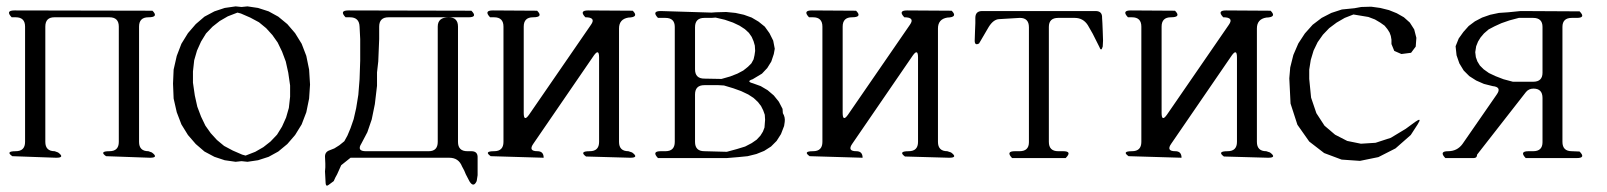

<svg xmlns="http://www.w3.org/2000/svg" viewBox="-20 -519 5040 602"><path d="M312.5 -29.3Q290 -44.9 323.2 -44.9Q352.5 -44.9 352.5 -74.2V-435.5Q352.5 -464.8 323.2 -464.8H150.4Q122.1 -464.8 122.1 -435.5V-74.2Q122.1 -44.9 151.4 -44.9L162.1 -41Q184.6 -24.4 156.2 -24.4L18.6 -29.3Q-3.9 -44.9 29.3 -44.9Q58.6 -44.9 58.6 -74.2V-435.5Q58.6 -464.8 29.3 -464.8H16.6Q-3.9 -486.3 25.4 -486.3L458 -485.4Q478.5 -464.8 445.3 -464.8Q416 -464.8 416 -435.5V-74.2Q416 -44.9 445.3 -44.9L456.1 -41Q478.5 -24.4 450.2 -24.4Z M522.5 -256.8 524.4 -300.8 534.2 -343.8 548.8 -381.8 569.3 -415 593.8 -443.4 621.1 -466.8 652.3 -483.4 684.6 -494.1 718.8 -499 737.3 -497.1 755.9 -499 789.1 -494.1 822.3 -483.4 852.5 -466.8 880.9 -443.4 905.3 -415 925.8 -381.8 940.4 -343.8 949.2 -300.8 952.1 -253.9 949.2 -210 940.4 -167 925.8 -128.9 905.3 -95.7 880.9 -67.4 852.5 -43.9 822.3 -27.3 789.1 -16.6 755.9 -11.7 737.3 -13.7 718.8 -11.7 684.6 -16.6 652.3 -27.3 621.1 -43.9 593.8 -67.4 569.3 -95.7 548.8 -128.9 534.2 -167 524.4 -210ZM724.6 -479.5 694.3 -467.8 668.9 -453.1 646.5 -435.5 626 -414.1 610.4 -388.7 597.7 -360.4 588.9 -330.1 585 -294.9V-259.8L590.8 -219.7L598.6 -184.6L610.4 -153.3L624 -125L640.6 -101.6L660.2 -80.1L682.6 -61.5L710 -46.9L739.3 -34.2L750 -31.2L780.3 -43L805.7 -57.6L828.1 -75.2L848.6 -96.7L864.3 -122.1L877 -150.4L885.7 -180.7L889.6 -215.8V-251L883.8 -291L876 -326.2L864.3 -357.4L850.6 -385.7L834 -409.2L814.5 -430.7L792 -449.2L764.6 -463.9L735.4 -476.6Z M1386.7 -464.8Q1416 -464.8 1416 -435.5V-74.2Q1416 -44.9 1445.3 -44.9H1458Q1478.5 -44.9 1477.5 -24.4V18.6V30.3L1474.6 48.8Q1464.8 70.3 1452.1 49.8L1440.4 27.3L1435.5 15.6L1428.7 2.9Q1418 -24.4 1388.7 -24.4H1079.1L1049.8 -1L1037.1 27.3L1031.2 38.1L1026.4 48.8L1010.7 60.5Q1002 67.4 1001 55.7L999 18.6L1000 5.9V-5.9L999 -28.3Q999 -43 1013.7 -47.9L1028.3 -53.7L1043.9 -63.5L1059.6 -76.2L1069.3 -93.8L1079.1 -117.2L1088.9 -145.5L1096.7 -179.7L1103.5 -221.7L1107.4 -270.5L1109.4 -329.1V-396.5L1107.4 -435.5Q1106.4 -464.8 1077.1 -464.8H1063.5Q1043 -486.3 1072.3 -486.3L1458 -485.4Q1478.5 -464.8 1449.2 -464.8H1198.2Q1168.9 -464.8 1168.9 -435.5V-396.5L1166 -326.2L1162.1 -292V-250L1155.3 -192.4L1145.5 -144.5L1131.8 -104.5L1113.3 -69.3Q1097.7 -44.9 1127 -44.9H1324.2Q1352.5 -44.9 1352.5 -74.2V-435.5Q1352.5 -464.8 1386.7 -464.8Z M1817.4 -28.3Q1794.9 -44.9 1829.1 -44.9Q1858.4 -44.9 1858.4 -74.2V-338.9Q1858.4 -368.2 1841.8 -344.7L1652.3 -68.4Q1635.7 -44.9 1665 -44.9Q1684.6 -44.9 1684.6 -24.4L1518.6 -29.3Q1496.1 -44.9 1529.3 -44.9Q1558.6 -44.9 1558.6 -74.2V-435.5Q1558.6 -464.8 1529.3 -464.8H1516.6Q1496.1 -486.3 1525.4 -486.3L1664.1 -485.4Q1684.6 -464.8 1651.4 -464.8Q1622.1 -464.8 1622.1 -435.5V-165Q1622.1 -135.7 1638.7 -159.2L1833 -441.4Q1849.6 -464.8 1815.4 -464.8Q1794.9 -486.3 1824.2 -486.3L1963.9 -485.4Q1984.4 -464.8 1950.2 -463.9Q1920.9 -459 1920.9 -429.7V-74.2Q1920.9 -44.9 1950.2 -44.9L1961.9 -41Q1984.4 -24.4 1956.1 -24.4Z M2043 -23.4Q2022.5 -44.9 2051.8 -44.9H2066.4Q2095.7 -44.9 2095.7 -74.2V-434.6Q2095.7 -462.9 2066.4 -462.9H2043Q2022.5 -484.4 2051.8 -484.4L2210.9 -479.5L2224.6 -480.5L2256.8 -481.4L2286.1 -478.5L2312.5 -472.7L2336.9 -463.9L2358.4 -451.2L2377.9 -435.5L2392.6 -415L2404.3 -391.6L2409.2 -366.2L2406.2 -349.6L2398.4 -326.2L2385.7 -305.7L2369.1 -288.1L2339.8 -270.5Q2318.4 -263.7 2340.8 -257.8L2365.2 -249L2386.7 -236.3L2406.2 -219.7L2421.9 -200.2L2433.6 -177.7L2434.6 -164.1Q2442.4 -151.4 2440.4 -136.7L2438.5 -124L2428.7 -98.6L2415 -77.1L2397.5 -59.6L2376 -45.9L2351.6 -36.1L2324.2 -29.3L2294.9 -26.4L2258.8 -23.4ZM2232.4 -252H2188.5Q2159.2 -252 2159.2 -222.7V-74.2Q2159.2 -44.9 2188.5 -44.9L2258.8 -43L2291 -51.8L2316.4 -59.6L2336.9 -70.3L2352.5 -81.1L2364.3 -93.8L2372.1 -106.4L2377 -119.1L2378.9 -143.6L2377.9 -159.2L2373 -172.9L2366.2 -186.5L2356.4 -199.2L2342.8 -211.9L2326.2 -222.7L2303.7 -233.4L2279.3 -242.2L2250 -251ZM2210.9 -462.9H2188.5Q2159.2 -462.9 2159.2 -433.6V-301.8Q2159.2 -272.5 2188.5 -272.5L2242.2 -271.5L2269.5 -279.3L2292 -288.1L2310.5 -297.9L2325.2 -309.6L2335.9 -320.3L2342.8 -333L2345.7 -345.7L2347.7 -359.4L2346.7 -376L2342.8 -389.6L2336.9 -403.3L2328.1 -416L2315.4 -427.7L2298.8 -438.5L2278.3 -448.2L2252.9 -457L2223.6 -463.9Z M2817.4 -28.3Q2794.9 -44.9 2829.1 -44.9Q2858.4 -44.9 2858.4 -74.2V-338.9Q2858.4 -368.2 2841.8 -344.7L2652.3 -68.4Q2635.7 -44.9 2665 -44.9Q2684.6 -44.9 2684.6 -24.4L2518.6 -29.3Q2496.1 -44.9 2529.3 -44.9Q2558.6 -44.9 2558.6 -74.2V-435.5Q2558.6 -464.8 2529.3 -464.8H2516.6Q2496.1 -486.3 2525.4 -486.3L2664.1 -485.4Q2684.6 -464.8 2651.4 -464.8Q2622.1 -464.8 2622.1 -435.5V-165Q2622.1 -135.7 2638.7 -159.2L2833 -441.4Q2849.6 -464.8 2815.4 -464.8Q2794.9 -486.3 2824.2 -486.3L2963.9 -485.4Q2984.4 -464.8 2950.2 -463.9Q2920.9 -459 2920.9 -429.7V-74.2Q2920.9 -44.9 2950.2 -44.9L2961.9 -41Q2984.4 -24.4 2956.1 -24.4Z M3268.6 -74.2Q3268.6 -44.9 3297.9 -44.9H3313.5Q3342.8 -44.9 3321.3 -23.4H3153.3Q3132.8 -44.9 3162.1 -44.9H3176.8Q3206.1 -44.9 3206.1 -73.2V-433.6Q3206.1 -462.9 3177.7 -462.9L3112.3 -459Q3094.7 -458 3080.1 -434.6L3049.8 -382.8Q3036.1 -375 3036.1 -391.6L3037.1 -421.9L3038.1 -446.3V-462.9Q3038.1 -484.4 3059.6 -484.4H3415Q3436.5 -484.4 3435.5 -462.9L3436.5 -446.3L3437.5 -421.9L3438.5 -391.6L3437.5 -373Q3432.6 -355.5 3426.8 -372.1L3406.2 -413.1L3390.6 -440.4Q3376 -462.9 3349.6 -462.9H3297.9Q3268.6 -462.9 3268.6 -434.6Z M3817.4 -28.3Q3794.9 -44.9 3829.1 -44.9Q3858.4 -44.9 3858.4 -74.2V-338.9Q3858.4 -368.2 3841.8 -344.7L3652.3 -68.4Q3635.7 -44.9 3665 -44.9Q3684.6 -44.9 3684.6 -24.4L3518.6 -29.3Q3496.1 -44.9 3529.3 -44.9Q3558.6 -44.9 3558.6 -74.2V-435.5Q3558.6 -464.8 3529.3 -464.8H3516.6Q3496.1 -486.3 3525.4 -486.3L3664.1 -485.4Q3684.6 -464.8 3651.4 -464.8Q3622.1 -464.8 3622.1 -435.5V-165Q3622.1 -135.7 3638.7 -159.2L3833 -441.4Q3849.6 -464.8 3815.4 -464.8Q3794.9 -486.3 3824.2 -486.3L3963.9 -485.4Q3984.4 -464.8 3950.2 -463.9Q3920.9 -459 3920.9 -429.7V-74.2Q3920.9 -44.9 3950.2 -44.9L3961.9 -41Q3984.4 -24.4 3956.1 -24.4Z M4417 -136.7Q4440.4 -153.3 4424.8 -128.9L4403.3 -95.7L4355.5 -53.7L4301.8 -26.4L4244.1 -14.6L4186.5 -18.6L4131.8 -39.1L4085 -75.2L4047.9 -127.9L4026.4 -194.3L4022.5 -273.4L4025.4 -307.6L4035.2 -346.7L4050.8 -382.8L4071.3 -414.1L4095.7 -441.4L4124 -462.9L4154.3 -478.5L4187.5 -489.3L4226.6 -493.2L4248 -497.1L4279.3 -498L4307.6 -494.1L4335 -487.3L4359.4 -477.5L4381.8 -464.8L4400.4 -448.2L4414.1 -426.8L4420.9 -400.4L4418.9 -373L4404.3 -353.5L4374 -349.6L4351.6 -359.4L4342.8 -380.9V-394.5L4340.8 -406.2L4336.9 -417L4330.1 -427.7L4321.3 -438.5L4307.6 -448.2L4291 -458L4270.5 -465.8L4223.6 -473.6L4196.3 -462.9L4170.9 -448.2L4147.5 -430.7L4127.9 -410.2L4111.3 -386.7L4098.6 -360.4L4089.8 -331.1L4085 -300.8V-271.5L4090.8 -212.9L4107.4 -164.1L4132.8 -125L4166 -96.7L4204.1 -77.1L4247.1 -68.4L4293 -71.3L4340.8 -86.9L4387.7 -115.2Z M4788.1 -241.2Q4773.4 -241.2 4764.6 -230.5L4611.3 -34.2Q4611.3 -23.4 4600.6 -23.4H4511.7Q4491.2 -44.9 4520.5 -44.9Q4548.8 -44.9 4565.4 -67.4L4672.9 -222.7Q4689.5 -246.1 4660.2 -249L4632.8 -255.9L4608.4 -266.6L4586.9 -280.3L4569.3 -297.9L4555.7 -320.3L4546.9 -345.7L4543.9 -374L4553.7 -398.4L4568.4 -418.9L4585 -437.5L4604.5 -452.1L4627 -463.9L4652.3 -472.7L4679.7 -478.5L4709 -480.5L4748 -484.4L4932.6 -483.4Q4953.1 -462.9 4923.8 -462.9H4908.2Q4878.9 -462.9 4878.9 -434.6V-74.2Q4878.9 -44.9 4908.2 -44.9L4932.6 -43.9Q4953.1 -23.4 4923.8 -23.4H4763.7Q4743.2 -44.9 4772.5 -44.9H4787.1Q4816.4 -44.9 4816.4 -73.2V-211.9Q4816.4 -241.2 4788.1 -241.2ZM4742.2 -462.9 4712.9 -455.1 4687.5 -446.3 4666 -436.5 4647.5 -426.8 4632.8 -414.1 4622.1 -401.4 4614.3 -388.7 4608.4 -374 4605.5 -355.5 4607.4 -339.8 4612.3 -326.2 4620.1 -313.5 4631.8 -301.8 4648.4 -290 4668.9 -280.3 4694.3 -270.5 4723.6 -262.7H4737.3H4787.1Q4816.4 -262.7 4816.4 -291V-434.6Q4816.4 -462.9 4787.1 -462.9Z"/></svg>

Font: B2 Hana
Style: Regular
Weight: 500
Version: 2020-08-05; (max)